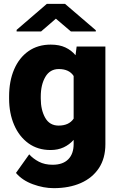

<svg xmlns="http://www.w3.org/2000/svg" viewBox="-20 -770 616 998"><path d="M27.3 -257.8V-268.1Q27.3 -348.6 53.5 -409.4Q79.6 -470.2 128.2 -504.2Q176.8 -538.1 243.7 -538.1Q288.6 -538.1 319.8 -523.4Q351.1 -508.8 372.6 -482.9L378.4 -528.3H527.8V-20.5Q527.8 52.7 494.1 103.8Q460.4 154.8 400.1 181.4Q339.8 208 259.3 208Q206.1 208 150.9 187.7Q95.7 167.5 63 128.9L131.8 32.2Q151.9 54.7 182.1 70.6Q212.4 86.4 253.4 86.4Q306.6 86.4 334.7 58.1Q362.8 29.8 362.8 -21.5V-43Q340.8 -18.1 311 -4.2Q281.2 9.8 242.7 9.8Q176.3 9.8 127.9 -25.1Q79.6 -60.1 53.5 -120.6Q27.3 -181.2 27.3 -257.8ZM191.9 -268.1V-257.8Q191.9 -198.7 214.8 -158Q237.8 -117.2 284.7 -117.2Q338.4 -117.2 362.8 -153.3V-375Q339.4 -411.1 285.6 -411.1Q239.7 -411.1 215.8 -370.4Q191.9 -329.6 191.9 -268.1ZM317.9 -750 478 -612.8V-606.4H348.6L270.5 -672.9L193.4 -606.4H66.4V-614.7L223.6 -750Z"/></svg>

Font: Vazirmatn FD Black
Style: Regular
Weight: 900
Designer: Saber Rastikerdar
Foundry: Saber Rastikerdar
Version: Version 33.003